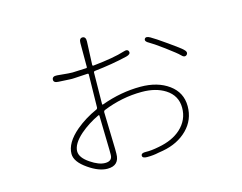

<svg xmlns="http://www.w3.org/2000/svg" viewBox="-92 -755 1183 937"><g transform="rotate(-15 500.0 -286.5)"><path d="M344 39Q301 39 249 3Q192 -36 192 -76Q192 -132 258 -188Q306 -228 365 -254Q371 -257 371 -264L374 -429Q374 -434 369 -434L302 -430Q289 -429 276 -430L221 -433Q197 -434 198 -450Q199 -467 223 -465L278 -460Q289 -459 300 -459L369 -462Q374 -462 374 -467V-588Q374 -612 391 -612Q408 -611 407 -587L402 -470Q402 -465 407 -465Q513 -476 566 -493Q589 -501 593 -486Q597 -472 573 -466Q498 -448 407 -438Q401 -437 401 -431L399 -273Q399 -268 404 -270Q503 -306 601 -306Q688 -306 744 -265Q800 -224 800 -155Q800 -86 752 -38Q704 10 627 24Q615 26 603 28Q577 34 545 34Q521 34 521 21Q521 7 546 8Q572 9 612 1Q683 -12 725 -50Q772 -93 772 -154.5Q772 -216 719 -250Q672 -280 601 -280Q501 -280 405 -241Q399 -238 399 -231L404 -45Q404 -33 404 -21Q404 39 344 39ZM340 9Q376 9 376 -23Q376 -35 376 -47L372 -221Q372 -226 367 -224Q314 -199 272 -163Q222 -119 222 -81Q222 -49 267 -19Q308 9 340 9ZM860 -398Q848 -386 831 -405Q822 -415 767 -456Q715 -494 698 -503Q677 -514 683 -526Q690 -538 711 -526Q731 -515 787 -475.5Q843 -436 853 -426Q871 -410 860 -398Z"/></g></svg>

Font: Resource Han Rounded JP ExtraLight
Style: Regular
Weight: 250
Designer: Cyano Hao (round all glyphs); Ryoko NISHIZUKA 西塚涼子 (kana, bopomofo & ideographs); Paul D. Hunt (Latin, Greek & Cyrillic)
Foundry: Cyano Hao
Version: 0.990